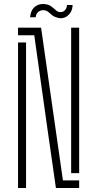

<svg xmlns="http://www.w3.org/2000/svg" viewBox="-20 -938 485 958"><path d="M259 0 216 -300 151 -762H70V-800H185L221 -548L294 -38H375V0ZM70 0V-726H110V-303V0ZM335 -74V-549V-800H375V-74ZM314 -913H342Q342 -881 319.5 -861.2Q297 -841.5 267 -849.5Q250.5 -854 241 -861.5Q231.5 -869 224 -876Q216.5 -883 206 -886Q191.5 -890 176.2 -882.2Q161 -874.5 158 -852H130Q134 -891 157.8 -907Q181.5 -923 213.5 -916Q225 -913.5 233.5 -907.8Q242 -902 249 -895.5Q256 -889 262.5 -884Q269 -879 276 -878Q293.5 -875.5 303.8 -886.8Q314 -898 314 -913Z"/></svg>

Font: Big Shoulders Stencil Text Thin
Style: Regular
Weight: 100
Designer: Patric King
Foundry: XO Type Co
Version: Version 2.001